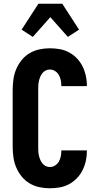

<svg xmlns="http://www.w3.org/2000/svg" viewBox="-20 -1002 540 1030"><path d="M247 8Q219 8 191 2Q163 -4 138.5 -18.5Q114 -33 96 -55.5Q78 -78 67 -104Q56 -130 52 -158.5Q48 -187 48 -215V-520Q48 -548 52 -576.5Q56 -605 67 -631Q78 -657 96 -679.5Q114 -702 138.5 -716.5Q163 -731 191 -737Q219 -743 247 -743Q273 -743 299.5 -738.5Q326 -734 349.5 -721.5Q373 -709 391.5 -690Q410 -671 422 -647.5Q434 -624 440 -598Q446 -572 446 -546V-540H309V-542Q309 -557 306 -572Q303 -587 295.5 -600Q288 -613 275 -621Q262 -629 247 -629Q235 -629 224.5 -623.5Q214 -618 207 -609Q200 -600 195.5 -589Q191 -578 188.5 -566.5Q186 -555 185.5 -543.5Q185 -532 185 -520V-215Q185 -203 185.5 -191.5Q186 -180 188.5 -168.5Q191 -157 195.5 -146Q200 -135 207 -126Q214 -117 224.5 -111.5Q235 -106 247 -106Q262 -106 275 -114Q288 -122 295.5 -135Q303 -148 306 -163Q309 -178 309 -193V-195H446V-189Q446 -163 440 -137Q434 -111 422 -87.5Q410 -64 391.5 -45Q373 -26 349.5 -13.5Q326 -1 299.5 3.5Q273 8 247 8ZM156 -804 96 -843 186 -982H314L404 -843L344 -804L250 -910Z"/></svg>

Font: Iosevka Heavy
Style: Regular
Weight: 900
Monospace: yes
Designer: Belleve Invis
Foundry: Belleve Invis
Version: Version 32.5.0; ttfautohint (v1.8.4)